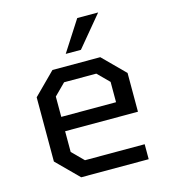

<svg xmlns="http://www.w3.org/2000/svg" viewBox="-109 -817 801 904"><g transform="rotate(-15 291.5 -364.5)"><path d="M255 -580 351 -729H453L329 -580ZM175 0 70 -105V-418L175 -523H408L513 -418V-229H158V-128L213 -73H504V0ZM158 -299H425V-398L370 -453H213L158 -398Z"/></g></svg>

Font: Tomorrow
Style: Regular
Weight: 400
Designer: Tony de Marco, Monica Rizzolli
Foundry: Just in Type
Version: Version 2.002